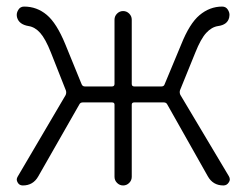

<svg xmlns="http://www.w3.org/2000/svg" viewBox="-20 -567 754 587"><path d="M530.3 -291Q528.3 -284.2 531.2 -277.3L679.7 -28.3Q682.6 -23.4 682.6 -18.6Q682.6 -13.7 679.7 -9.8Q673.8 0 663.1 0Q630.9 0 615.2 -28.3L491.2 -248Q488.3 -253.9 480.5 -253.9H390.6Q382.8 -253.9 382.8 -247.1V-26.4Q382.8 -15.6 375 -7.8Q367.2 0 356.4 0Q345.7 0 337.9 -7.8Q330.1 -15.6 330.1 -26.4V-247.1Q330.1 -253.9 322.3 -253.9H233.4Q225.6 -253.9 222.7 -248L96.7 -27.3Q81.1 0 49.8 0Q39.1 0 34.2 -8.8Q31.2 -13.7 31.2 -18.1Q31.2 -22.5 34.2 -27.3L180.7 -276.4Q183.6 -283.2 181.6 -290L135.7 -406.2Q119.1 -448.2 103 -466.3Q86.9 -484.4 67.4 -487.3Q38.1 -492.2 32.2 -513.7Q31.2 -517.6 31.2 -521.5Q31.2 -529.3 36.1 -537.1Q42 -546.9 53.7 -546.9Q92.8 -546.9 123 -521.5Q153.3 -496.1 179.7 -431.6L229.5 -309.6Q232.4 -302.7 239.3 -302.7H322.3Q330.1 -302.7 330.1 -310.5V-506.8Q330.1 -517.6 337.9 -525.4Q345.7 -533.2 356.4 -533.2Q367.2 -533.2 375 -525.4Q382.8 -517.6 382.8 -506.8V-310.5Q382.8 -302.7 390.6 -302.7H473.6Q481.4 -302.7 483.4 -309.6L534.2 -431.6Q559.6 -495.1 589.8 -520.5Q621.1 -546.9 659.2 -546.9Q670.9 -546.9 676.8 -537.1Q681.6 -529.3 681.6 -521.5Q681.6 -517.6 680.7 -513.7Q675.8 -491.2 646.5 -487.3Q627 -484.4 610.4 -466.3Q593.8 -448.2 577.1 -406.2Z"/></svg>

Font: irohamaru Light
Style: Regular
Weight: 200
Designer: [Source Han Sans]
Ryoko NISHIZUKA  (kana & ideographs); Paul D. Hunt (Latin, Greek & Cyrillic); Wenlong ZHANG  (bopomofo
Version: Version 1.01